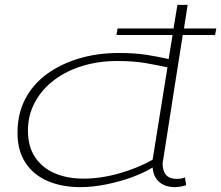

<svg xmlns="http://www.w3.org/2000/svg" viewBox="-20 -760 910 790"><path d="M700 10Q660 10 635.5 -11Q611 -32 608 -71Q573 -49 522 -30.5Q471 -12 415.5 -1Q360 10 310 10Q235 10 176.5 -15Q118 -40 85 -90Q52 -140 52 -214Q52 -291 83.5 -352Q115 -413 172.5 -455Q230 -497 305.5 -519.5Q381 -542 469 -542Q536 -542 585.5 -534Q635 -526 674 -517L690 -616H459L464 -643H694L710 -740H752Q752 -740 748 -713.5Q744 -687 737 -643H870L865 -616H732Q723 -559 712 -489.5Q701 -420 690 -350Q679 -280 670 -221Q661 -162 655 -125.5Q649 -89 649 -88Q649 -24 707 -24Q727 -24 741 -30L746 2Q734 6 721.5 8Q709 10 700 10ZM323 -25Q395 -25 472 -47Q549 -69 608 -103L669 -483Q632 -491 581.5 -500Q531 -509 462 -509Q385 -509 318.5 -488.5Q252 -468 202 -430Q152 -392 123.5 -339Q95 -286 95 -223Q95 -157 124.5 -113Q154 -69 205.5 -47Q257 -25 323 -25Z"/></svg>

Font: Georama ExtraExtended ExtraLight
Style: Italic
Weight: 200
Width: 8
Italic angle: -9°
Designer: Jean-Baptiste Levee
Foundry: Production Type
Version: Version 1.000